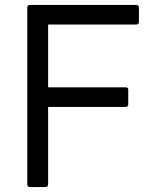

<svg xmlns="http://www.w3.org/2000/svg" viewBox="-20 -754 616 774"><path d="M101 0Q90 0 90 -11V-724Q90 -734 101 -734H529Q540 -734 540 -724V-666Q540 -655 529 -655H174V-402H486Q497 -402 497 -392V-334Q497 -323 486 -323H174V-11Q174 0 163 0Z"/></svg>

Font: LINE Seed Sans TH
Style: Regular
Weight: 400
Designer: Dalton Maag Ltd | Thai characters by Cadson Demak Co.,Ltd.
Foundry: Dalton Maag Ltd
Version: Version 1.002